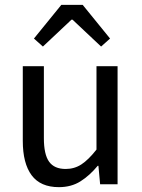

<svg xmlns="http://www.w3.org/2000/svg" viewBox="-20 -760 586 792"><path d="M223 12Q147 12 110.5 -37Q74 -86 74 -179V-487H161V-190Q161 -123 182.5 -93Q204 -63 251 -63Q287 -63 316 -82Q345 -101 378 -143V-487H465V0H393L386 -76H383Q350 -36 312 -12Q274 12 223 12ZM157 -568 120 -601 233 -740H321L434 -601L397 -568L279 -679H275Z"/></svg>

Font: Assistant ExtraLight Medium
Style: Regular
Weight: 500
Version: Version 3.000